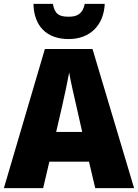

<svg xmlns="http://www.w3.org/2000/svg" viewBox="-20 -968 710 988"><path d="M519 -948H416C406 -896 376 -882 334 -882C284 -882 262 -895 252 -948H152C155 -833 220 -767 334 -767C443 -767 514 -838 519 -948ZM470 0H670L456 -716H211L0 0H202L234 -136H438ZM373 -422 403 -289H269L300 -423C311 -472 328 -550 336 -595C343 -550 363 -466 373 -422Z"/></svg>

Font: Noto Sans Thai SemCond Blk
Style: Regular
Weight: 900
Width: 4
Designer: Monotype Design Team
Foundry: Monotype Imaging Inc.
Version: Version 2.002